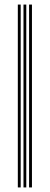

<svg xmlns="http://www.w3.org/2000/svg" viewBox="-20 -820 218 840"><path d="M107.2 0V-800H119.8V0ZM58 0V-800H70.5V0ZM82.8 0V-800H95V0Z"/></svg>

Font: Big Shoulders Inline Text Light
Style: Regular
Weight: 300
Designer: Patric King
Foundry: XO Type Co
Version: Version 1.000